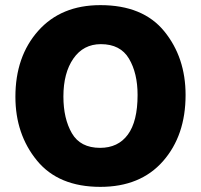

<svg xmlns="http://www.w3.org/2000/svg" viewBox="-20 -714 783 748"><path d="M40 -337Q40 -494 129 -594Q218 -694 371 -694Q537 -694 620 -592Q703 -490 703 -344Q703 -186 615 -86Q527 14 371 14Q208 14 124 -88.5Q40 -191 40 -337ZM227 -338Q227 -252 260 -195Q293 -138 370 -138Q440 -138 478 -189.5Q516 -241 516 -344Q516 -429 482.5 -485.5Q449 -542 373 -542Q305 -542 266 -486Q227 -430 227 -338Z"/></svg>

Font: Palanquin Dark
Style: Bold
Weight: 700
Designer: Pria Ravichandran
Version: Version 1.000